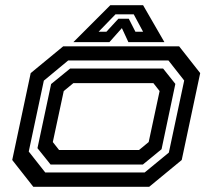

<svg xmlns="http://www.w3.org/2000/svg" viewBox="-20 -718 816 738"><path d="M108 0 27 -103 98 -437 223 -540H668.5L749.5 -437L678.5 -103L553.5 0ZM154 -55H536L629 -131.5L688 -408.5L627.5 -485.5H242L148.5 -408L90.5 -135.5ZM174.5 -85.5 124 -148.5 176.5 -395 249.5 -454.5H607L654 -395.5L601 -144.5L529 -85.5ZM207 -141.5H514.5L551.5 -172L593.5 -368L569.5 -398.5H262L225 -368L183 -172ZM404 -698H530L612 -556H473.5L448.5 -610L400.5 -556H262ZM424 -663 359 -596H389L435 -646H475L500.5 -596H530L494 -663Z"/></svg>

Font: Tourney Expanded SemiBold
Style: Italic
Weight: 600
Width: 7
Italic angle: -12°
Designer: Tyler Finck
Foundry: Etcetera Type Co
Version: Version 1.010; ttfautohint (v1.8.3)